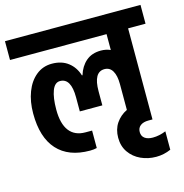

<svg xmlns="http://www.w3.org/2000/svg" viewBox="-119 -731 910 947"><g transform="rotate(-15 336.0 -258.0)"><path d="M516 -25Q516 -4 531 7Q546 18 572 18Q605 18 639 4V98Q603 114 564 114Q522 114 486 97.5Q450 81 428 49.5Q406 18 406 -25Q406 -68 427 -99Q448 -130 483 -147V-279Q483 -322 469 -346Q455 -370 428 -370Q372 -370 372 -272V-200H257V-272Q257 -370 201 -370Q174 -370 160.5 -334.5Q147 -299 147 -238Q147 -166 175 -129.5Q203 -93 257 -93H291V-4Q276 0 256 0Q147 0 89.5 -63.5Q32 -127 32 -249Q32 -310 50.5 -358.5Q69 -407 103.5 -435Q138 -463 184 -463Q234 -463 267 -437.5Q300 -412 313 -369H316Q329 -412 358.5 -437.5Q388 -463 435 -463Q460 -463 483 -453V-534H-10V-630H682V-534H593V-69H572Q546 -69 531 -57.5Q516 -46 516 -25Z"/></g></svg>

Font: Pragati Narrow
Style: Bold
Weight: 700
Designer: Hector Gatti, Marcela Romero, Pablo Cosgaya and Nicolas Silva
Foundry: Omnibus-Type
Version: Version 1.010; ttfautohint (v1.3)